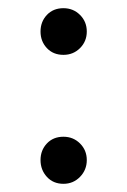

<svg xmlns="http://www.w3.org/2000/svg" viewBox="-20 -439 310 469"><path d="M135 -305Q110 -305 94.5 -321.5Q79 -338 79 -362Q79 -386 94.5 -402.5Q110 -419 135 -419Q159 -419 175.5 -402.5Q192 -386 192 -362Q192 -338 175.5 -321.5Q159 -305 135 -305ZM135 10Q110 10 94.5 -7Q79 -24 79 -48Q79 -72 94.5 -88.5Q110 -105 135 -105Q159 -105 175.5 -88.5Q192 -72 192 -48Q192 -24 175.5 -7Q159 10 135 10Z"/></svg>

Font: Outfit Light
Style: Regular
Weight: 300
Designer: Rodrigo Fuenzalida
Foundry: fragTYPE
Version: Version 1.100; ttfautohint (v1.8.4.7-5d5b)